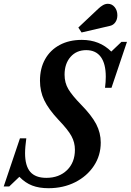

<svg xmlns="http://www.w3.org/2000/svg" viewBox="-58 -982 689 1011"><path d="M197 9Q148 9 111.5 -5Q75 -19 44 -51L-9.5 0H-38.5L47 -253.5H80.5Q77.5 -231.5 75.8 -212Q74 -192.5 74 -175.5Q74 -109 101.2 -77.2Q128.5 -45.5 186 -45.5Q253 -45.5 294.8 -86Q336.5 -126.5 336.5 -193.5Q336.5 -232 318.2 -265.5Q300 -299 250.5 -350.5Q197.5 -407 175 -454Q152.5 -501 152.5 -557Q152.5 -622 179.5 -670.2Q206.5 -718.5 256.2 -745.2Q306 -772 373 -772Q466.5 -772 528 -710.5L581.5 -761.5H610.5L529 -519.5H495Q497 -535.5 498 -550Q499 -564.5 499 -578Q499 -646.5 472.8 -682.2Q446.5 -718 396 -718Q344.5 -718 313.2 -682.2Q282 -646.5 282 -588.5Q282 -546 302.2 -512.2Q322.5 -478.5 368 -432Q424.5 -374.5 448.5 -328.5Q472.5 -282.5 472.5 -231.5Q472.5 -163 436.2 -108.5Q400 -54 337.8 -22.5Q275.5 9 197 9ZM371.5 -811 354.5 -837 458.5 -935Q471.5 -947.5 484.2 -954.8Q497 -962 510 -962Q531.5 -962 545.8 -944.5Q560 -927 560 -901.5Q560 -880 549.5 -865Q539 -850 522 -846Z"/></svg>

Font: Libre Caslon Condensed Bold
Style: Italic
Weight: 700
Italic angle: -22.583°
Designer: Pablo Impallari, Rodrigo Fuenzalida, Katja Schimmel, Ertekin Erdin
Foundry: Pablo Impallari, Rodrigo Fuenzalida
Version: Version 2.000; ttfautohint (v1.8.4.7-5d5b);gftools[0.9.33]